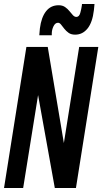

<svg xmlns="http://www.w3.org/2000/svg" viewBox="-26 -933 508 953"><path d="M-6 0 105 -700H211L291 -223L367 -700H462L351 0H246L163 -461L89 0ZM169 -758Q170 -776 172 -792Q179 -847 202.5 -877Q226 -907 265 -907Q284 -907 297 -898Q310 -889 319 -877.5Q328 -866 336 -857.5Q344 -849 353 -849Q367 -849 372.5 -869Q378 -889 380 -904Q381 -908 381 -913H443Q442 -905 441.5 -897Q441 -889 440 -882Q433 -822 408.5 -791.5Q384 -761 347 -761Q327 -761 314.5 -770Q302 -779 293 -790.5Q284 -802 277 -811Q270 -820 262 -820Q248 -820 239.5 -802.5Q231 -785 231 -766Q231 -762 231 -758Z"/></svg>

Font: Georama Condensed SemiBold
Style: Italic
Weight: 600
Width: 3
Italic angle: -9°
Designer: Jean-Baptiste Levee
Foundry: Production Type
Version: Version 1.000